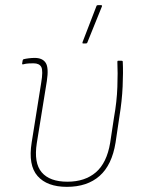

<svg xmlns="http://www.w3.org/2000/svg" viewBox="-20 -715 556 746"><path d="M240 11Q163 11 126 -31Q89 -73 103 -161L140 -393Q148 -440 140.5 -454.5Q133 -469 110 -469Q102 -469 91.5 -468.5Q81 -468 70 -465Q66 -464 66 -468L68 -480Q69 -483 69.5 -483.5Q70 -484 72 -485Q80 -487 92 -488.5Q104 -490 115 -490Q145 -490 157.5 -471Q170 -452 162 -400L123 -159Q111 -82 142 -45.5Q173 -9 242 -9Q310 -9 352.5 -45.5Q395 -82 408 -160L423 -259Q434 -320 436 -377Q438 -434 436 -475Q436 -479 439 -479H452Q457 -479 457 -475Q459 -435 456.5 -379Q454 -323 444 -262L429 -161Q415 -74 367 -31.5Q319 11 240 11ZM303 -546Q301 -546 300.5 -547.5Q300 -549 301 -552L355 -692Q356 -694 357.5 -694.5Q359 -695 361 -695H373Q375 -695 376 -693.5Q377 -692 376 -690L319 -549Q318 -546 312 -546Z"/></svg>

Font: Sofia Sans Semi Condensed Thin
Style: Italic
Weight: 250
Italic angle: -9°
Version: Version 4.100